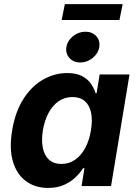

<svg xmlns="http://www.w3.org/2000/svg" viewBox="-20 -910 671 939"><path d="M215.4 9.1Q152.8 9.1 107.7 -23.5Q62.6 -56 43.6 -118.8Q24.5 -181.6 39.4 -272.2Q55.1 -365.7 95.7 -428Q136.3 -490.2 192 -521.5Q247.7 -552.7 308.2 -552.7Q354.4 -552.7 382.6 -537.2Q410.8 -521.8 425.9 -498.9Q441.1 -476 447.4 -454H452.4L467.3 -545.9H613.4L523.1 0H378.9L393.1 -87.4H386.2Q372.2 -64.9 349.1 -42.8Q326 -20.6 293 -5.7Q260 9.1 215.4 9.1ZM280.4 -108.3Q318.1 -108.3 347.6 -129Q377.1 -149.7 396.9 -186.6Q416.8 -223.5 424.7 -272.7Q433.1 -322.4 425.5 -358.9Q417.8 -395.4 394.9 -415.4Q372 -435.4 334.3 -435.4Q295.8 -435.4 266.1 -414.5Q236.4 -393.6 217.1 -357Q197.7 -320.4 189.7 -272.7Q182 -224.8 189.3 -187.5Q196.5 -150.3 219.4 -129.3Q242.3 -108.3 280.4 -108.3ZM372.6 -604.4Q339.5 -604.4 319.6 -626.5Q299.7 -648.6 304.7 -679.7Q309.9 -711.2 337.2 -733.1Q364.6 -754.9 397.6 -754.9Q430.9 -754.9 450.8 -733.1Q470.7 -711.2 465.5 -679.7Q460.5 -648.6 433.2 -626.5Q405.9 -604.4 372.6 -604.4ZM579.9 -889.9 564.2 -812.1H281.5L297.2 -889.9Z"/></svg>

Font: Inter
Style: Italic
Weight: 400
Italic angle: -9.3988°
Designer: Rasmus Andersson
Foundry: rsms
Version: Version 4.001;git-66647c0bb